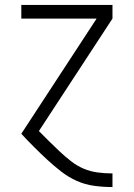

<svg xmlns="http://www.w3.org/2000/svg" viewBox="-20 -540 540 775"><path d="M433 215Q396 215 359.5 210Q323 205 289.5 190Q256 175 226.5 152Q197 129 170 104Q143 79 117 53Q91 27 66 0L370 -465H66V-520H434V-465L137 -11Q158 10 179 31Q200 52 221.5 72Q243 92 266.5 110.5Q290 129 317 140.5Q344 152 373.5 156Q403 160 433 160H434V215Z"/></svg>

Font: Iosevka Fixed SS04 Light
Style: Regular
Weight: 300
Monospace: yes
Designer: Belleve Invis
Foundry: Belleve Invis
Version: Version 32.5.0